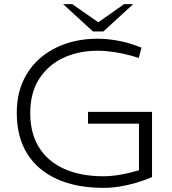

<svg xmlns="http://www.w3.org/2000/svg" viewBox="-20 -897 832 927"><path d="M480 10Q349 10 255 -32.5Q161 -75 111 -155.5Q61 -236 61 -352Q61 -439 91.5 -505.5Q122 -572 175.5 -617.5Q229 -663 299 -686.5Q369 -710 450 -710Q495 -710 541.5 -702Q588 -694 631 -679L663 -667L650 -617L614 -628Q571 -640 530 -646Q489 -652 451 -652Q359 -652 285.5 -617.5Q212 -583 169 -516Q126 -449 126 -351Q126 -254 168 -186Q210 -118 289.5 -82Q369 -46 479 -46Q518 -46 563.5 -54Q609 -62 651 -75V-300H405V-357H714V-42Q677 -26 637.5 -14.5Q598 -3 558.5 3.5Q519 10 480 10ZM429 -745 444 -782 579 -877H623L479 -745ZM429 -745 285 -877H329L465 -782L479 -745Z"/></svg>

Font: REM ExtraLight
Style: Regular
Weight: 250
Designer: Octavio Pardo
Foundry: Ashler Design
Version: Version 1.005;gftools[0.9.28]